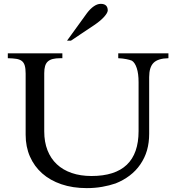

<svg xmlns="http://www.w3.org/2000/svg" viewBox="-20 -945 895 983"><path d="M531.7 -891.1Q530.8 -878.4 512.2 -857.9Q493.7 -837.4 458 -813.5Q430.2 -794.9 400.4 -775.1Q370.6 -755.4 343.3 -736.8H323.2L425.3 -877.9Q442.4 -900.4 460.4 -912.8Q478.5 -925.3 495.6 -925.3Q531.7 -925.3 531.7 -891.1ZM842.3 -647Q789.1 -646 766.4 -623.5Q743.7 -601.1 743.7 -549.8V-260.3Q743.7 -214.4 732.7 -175.8Q721.7 -137.2 698.2 -103Q676.3 -70.8 643.8 -46.1Q611.3 -21.5 571.8 -5.9Q540.5 4.9 503.2 11.5Q465.8 18.1 424.3 18.1Q352.1 18.1 294.2 -1.7Q236.3 -21.5 195.8 -57.4Q155.3 -93.3 133.3 -143.6Q111.3 -193.8 111.3 -255.4V-567.9Q111.3 -593.8 106.7 -609.4Q102.1 -625 91.3 -633.1Q80.6 -641.1 63.2 -643.8Q45.9 -646.5 20 -647V-671.9H299.3V-647H288.1Q266.1 -647 250.5 -643.1Q234.9 -639.2 225.1 -630.4Q215.3 -621.6 210.9 -606.9Q206.5 -592.3 206.5 -570.3V-272.5Q206.5 -218.3 223.1 -175.8Q239.7 -133.3 271 -104Q302.2 -74.7 347.2 -59.3Q392.1 -43.9 448.2 -43.9Q689.5 -43.9 689.5 -273.9V-524.4Q689.5 -567.9 680.2 -596.2Q670.9 -624.5 655.3 -634.3Q645 -638.7 626.7 -642.3Q608.4 -646 585.4 -647V-671.9H842.3Z"/></svg>

Font: HM XNiloofar
Style: Regular
Weight: 400
Designer: Hossein Movahhedian
Version: Version 2.8, 2015